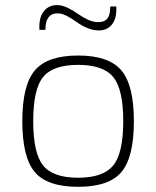

<svg xmlns="http://www.w3.org/2000/svg" viewBox="-20 -708 602 740"><path d="M155 -593H132Q129 -641 150 -666Q171 -691 207 -688Q237 -685 279 -655.5Q321 -626 350 -623Q380 -621 392.5 -635Q405 -649 405 -683H428Q431 -637 410.5 -612.5Q390 -588 353 -591Q316 -594 274 -624Q232 -654 210 -656Q155 -662 155 -593ZM114.5 -437Q163 -494 281 -494Q399 -494 447.5 -437Q496 -380 496 -241Q496 -102 448 -45Q400 12 281 12Q162 12 114 -45Q66 -102 66 -241Q66 -380 114.5 -437ZM416.5 -411Q378 -458 281 -458Q184 -458 146 -411Q108 -364 108 -241Q108 -118 146 -70.5Q184 -23 281 -23Q378 -23 416.5 -70.5Q455 -118 455 -241Q455 -364 416.5 -411Z"/></svg>

Font: Exo 2.0 Extra Light
Style: Regular
Weight: 250
Designer: Natanael Gama
Version: Version 1.001;PS 001.001;hotconv 1.0.70;makeotf.lib2.5.58329